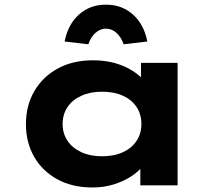

<svg xmlns="http://www.w3.org/2000/svg" viewBox="-20 -803 952 832"><path d="M380.5 9.4Q293 9.4 228.3 -26.1Q163.7 -61.6 128 -123.6Q92.4 -185.6 92.4 -265.3Q92.4 -346.4 129.2 -408.8Q166 -471.2 231 -506.5Q295.9 -541.7 383.5 -541.7Q434.2 -541.7 476.9 -529.9Q519.5 -518 551.5 -498Q583.6 -478.1 604 -454.4Q624.3 -430.6 629.4 -408.1L591 -405.1V-530.7H749.6V0H588.1V-142.4L621.2 -133.1Q617.9 -107 597.5 -81.8Q577.1 -56.6 544.6 -36.2Q512.2 -15.9 470.3 -3.2Q428.4 9.4 380.5 9.4ZM422.3 -125.8Q474.6 -125.8 512.9 -143.5Q551.2 -161.3 572 -192.9Q592.7 -224.5 592.7 -265.3Q592.7 -307.7 572 -339.1Q551.2 -370.5 512.9 -388Q474.6 -405.6 422.3 -405.6Q371.1 -405.6 332.5 -388Q293.9 -370.5 272.6 -339.1Q251.4 -307.7 251.4 -265.3Q251.4 -224.5 272.6 -192.9Q293.9 -161.3 332.5 -143.5Q371.1 -125.8 422.3 -125.8ZM362.7 -611.1 260 -623.1Q274.6 -697.5 322.3 -740.1Q370 -782.8 439.2 -782.8Q508.4 -782.8 556.1 -740.1Q603.9 -697.5 618.4 -623.1L515.7 -611.1Q505 -642.6 484.5 -660.7Q464 -678.8 439.2 -678.8Q414.4 -678.8 393.9 -660.7Q373.4 -642.6 362.7 -611.1Z"/></svg>

Font: Lexend Peta
Style: Regular
Weight: 400
Designer: Bonnie Shaver-Troup, Thomas Jockin
Foundry: Lexend
Version: Version 1.007